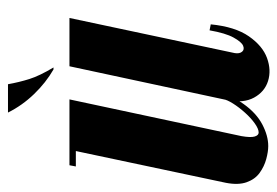

<svg xmlns="http://www.w3.org/2000/svg" viewBox="-137 -562 695 481"><g transform="rotate(-90 210.5 -321.5)"><path d="M277 -535Q244 -554 215.5 -583.5Q187 -613 169 -649H240Q245 -621 253 -595.5Q261 -570 282 -535ZM300 -495 225 -143Q214 -92 191 -59.5Q168 -27 139.5 -12Q111 3 85 3Q71 3 52.5 -2Q34 -7 18 -18.5Q2 -30 -5.5 -51Q-13 -72 -7 -103L76 -495H202L110 -64Q106 -41 109 -31Q112 -21 119 -21Q128 -21 141.5 -30.5Q155 -40 168.5 -55Q182 -70 191.5 -85Q201 -100 203 -111L285 -495ZM406 -495 318 -81Q316 -69 321.5 -62.5Q327 -56 336.5 -60Q346 -64 357 -84Q368 -104 375 -144L390 -141Q384 -80 360 -45.5Q336 -11 305.5 0Q275 11 248 2.5Q221 -6 206.5 -32.5Q192 -59 200 -99L285 -495ZM86 -495 83 -479H34L37 -495Z"/></g></svg>

Font: Emberly Black
Style: Italic
Weight: 900
Italic angle: -12°
Designer: Rajesh Rajput
Foundry: Rajesh Rajput
Version: Version 1.000